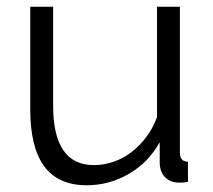

<svg xmlns="http://www.w3.org/2000/svg" viewBox="-20 -541 634 571"><path d="M238 10Q153 10 111.5 -46.5Q70 -103 70 -215V-521H138V-227Q138 -50 259 -50Q289 -50 318 -60Q347 -70 371.5 -89Q396 -108 415.5 -134Q435 -160 447 -193V-521H515V-88Q515 -60 539 -60V0Q527 2 519.5 2Q512 2 509 2Q485 1 470 -15Q455 -31 455 -58V-118Q421 -57 362.5 -23.5Q304 10 238 10Z"/></svg>

Font: PTCRaleway
Style: Regular
Weight: 400
Designer: Matt McInerney, Pablo Impallari, Rodrigo Fuenzalida
Foundry: Matt McInerney, Pablo Impallari, Rodrigo Fuenzalida
Version: Version 3.000g; ttfautohint (v1.5) -l 8 -r 28 -G 28 -x 14 -D